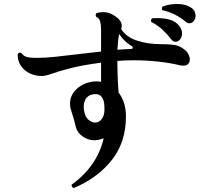

<svg xmlns="http://www.w3.org/2000/svg" viewBox="-20 -873 1040 965"><path d="M351 72Q345 70 342 65Q339 60 340 55Q402 11 443.5 -48Q485 -107 501 -178Q496 -176 490 -174.5Q484 -173 478 -171Q466 -168 454 -168Q423 -168 395.5 -187Q368 -206 360 -238Q356 -258 350.5 -276Q345 -294 337 -320Q334 -328 333 -336.5Q332 -345 332 -353Q332 -391 360 -420.5Q388 -450 430 -460Q445 -464 463 -464Q469 -464 475.5 -463.5Q482 -463 488 -462V-558Q390 -545 331 -529.5Q272 -514 240.5 -502.5Q209 -491 190 -491Q157 -491 129 -504.5Q101 -518 84.5 -543Q68 -568 69 -601Q76 -613 88 -606Q98 -591 115.5 -586.5Q133 -582 162 -582Q204 -582 257.5 -587.5Q311 -593 370.5 -600.5Q430 -608 488 -614V-724Q488 -749 483 -766Q478 -783 464 -788Q461 -793 461 -797Q461 -805 467 -808Q476 -810 484.5 -811Q493 -812 500 -812Q534 -812 568 -785Q592 -766 592 -744Q592 -736 589 -727Q614 -687 668.5 -669Q723 -651 788 -651Q791 -651 796 -651Q826 -651 854 -647.5Q882 -644 907 -624Q921 -613 927.5 -599.5Q934 -586 934 -574Q934 -561 926 -552Q918 -543 901 -543Q897 -543 893 -543.5Q889 -544 884 -545Q834 -557 774.5 -563.5Q715 -570 652 -570Q611 -570 570 -567Q570 -479 576 -408Q593 -386 603 -356Q613 -326 613 -288Q613 -158 541.5 -68Q470 22 351 72ZM458 -257Q479 -257 492 -275.5Q505 -294 505 -322Q505 -332 504.5 -341Q504 -350 503 -358Q493 -400 462 -400Q431 -400 416 -382.5Q401 -365 401 -338Q401 -334 401 -329.5Q401 -325 402 -320Q407 -286 424 -271.5Q441 -257 458 -257ZM841 -675Q823 -699 798 -722.5Q773 -746 740 -763Q739 -765 739 -769Q739 -778 746 -781Q753 -782 759.5 -782Q766 -782 772 -782Q807 -782 835 -773.5Q863 -765 880 -744Q888 -734 891.5 -724Q895 -714 895 -705Q895 -687 885 -675Q875 -663 862 -663Q850 -663 841 -675ZM914 -763Q891 -783 861 -798.5Q831 -814 796 -822Q794 -825 794 -831Q794 -839 799 -841Q834 -853 869 -853Q889 -853 906.5 -849Q924 -845 938 -836Q952 -828 957.5 -816.5Q963 -805 963 -794Q963 -779 954 -767.5Q945 -756 932 -756Q922 -756 914 -763ZM570 -623Q589 -625 606.5 -625.5Q624 -626 640 -627Q647 -627 647 -634Q647 -639 641 -642Q624 -652 608 -667Q592 -682 579 -702Q576 -691 574 -670Q572 -649 570 -623Z"/></svg>

Font: Zen Antique
Style: Regular
Weight: 400
Designer: Yoshimichi Ohira
Foundry: Positype
Version: Version 1.001